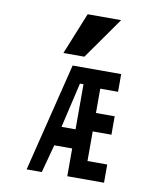

<svg xmlns="http://www.w3.org/2000/svg" viewBox="-87 -859 774 929"><g transform="rotate(10 300.0 -395.0)"><path d="M239.5 -533.5H478V-446.5H390.5V-327H482.5V-236.5H390.5V-91H487.5V-1.5H307V-138H219L182 0H107.5ZM307 -232V-453.5H289.5L238 -232ZM185 -585.5 268 -790.5H432.5L288 -585.5Z"/></g></svg>

Font: JuliaMono ExtraBold
Style: Regular
Weight: 800
Monospace: yes
Designer: cormullion
Foundry: corm
Version: Version 0.055; ttfautohint (v1.8.4)